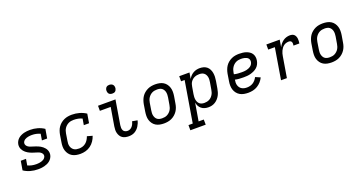

<svg xmlns="http://www.w3.org/2000/svg" viewBox="-43 -1551 4886 2584"><g transform="rotate(-20 2400.0 -259.0)"><path d="M250 8Q194 8 142 -6.5Q90 -21 47 -50L69 -180H144L129 -91Q157 -78 187 -71.5Q217 -65 250 -65Q263 -65 276.5 -66Q290 -67 303.5 -69.5Q317 -72 330 -76.5Q343 -81 355 -88Q367 -95 376 -107Q385 -119 388 -132Q391 -151 381.5 -166Q372 -181 357.5 -190.5Q343 -200 326 -205.5Q309 -211 291.5 -216.5Q274 -222 257 -227.5Q240 -233 224 -240Q208 -247 193 -256Q178 -265 164.5 -276Q151 -287 140.5 -300.5Q130 -314 122.5 -329.5Q115 -345 112.5 -363Q110 -381 113 -400Q117 -422 128.5 -442.5Q140 -463 157.5 -478Q175 -493 196.5 -503Q218 -513 239.5 -518.5Q261 -524 283 -526Q305 -528 327 -528Q382 -528 433 -513.5Q484 -499 527 -470L505 -340H430L445 -430Q418 -442 388.5 -448.5Q359 -455 327 -455Q314 -455 301.5 -454Q289 -453 276 -450.5Q263 -448 249.5 -443.5Q236 -439 224.5 -431.5Q213 -424 204.5 -412.5Q196 -401 194 -388Q191 -370 200.5 -354.5Q210 -339 224.5 -329.5Q239 -320 256 -314.5Q273 -309 290 -303.5Q307 -298 324 -292.5Q341 -287 357 -280Q373 -273 388 -264.5Q403 -256 416.5 -244.5Q430 -233 441 -220Q452 -207 459.5 -191Q467 -175 469.5 -157Q472 -139 469 -120Q465 -98 453 -77.5Q441 -57 422.5 -41.5Q404 -26 382.5 -16.5Q361 -7 339 -1.5Q317 4 294.5 6Q272 8 250 8Z M858 8Q826 8 796 2Q766 -4 741 -18.5Q716 -33 698.5 -56.5Q681 -80 672 -108Q663 -136 663 -167Q663 -198 669 -230L685 -330Q690 -357 699.5 -384Q709 -411 726 -435Q743 -459 766 -477.5Q789 -496 815.5 -507.5Q842 -519 869.5 -523.5Q897 -528 925 -528Q980 -528 1031.5 -513.5Q1083 -499 1127 -470L1105 -340H1030L1045 -429Q1018 -442 987.5 -448Q957 -454 925 -454Q907 -454 888 -451Q869 -448 851.5 -439.5Q834 -431 819 -418Q804 -405 793 -388.5Q782 -372 776 -354Q770 -336 767 -318L751 -218Q747 -198 746.5 -178.5Q746 -159 751 -141Q756 -123 766.5 -108Q777 -93 792 -83Q807 -73 826 -69.5Q845 -66 865 -66Q889 -66 914 -73.5Q939 -81 960 -98Q981 -115 995 -138Q1009 -161 1018 -186L1093 -165Q1081 -128 1058.5 -94.5Q1036 -61 1003.5 -37Q971 -13 933 -2.5Q895 8 858 8Z M1550 8Q1526 8 1502.5 3Q1479 -2 1460 -14.5Q1441 -27 1429 -46.5Q1417 -66 1411 -88.5Q1405 -111 1405.5 -135Q1406 -159 1410 -184L1454 -447H1299V-520H1549L1491 -172Q1488 -152 1489 -133Q1490 -114 1498 -98Q1506 -82 1523 -74Q1540 -66 1560 -66Q1578 -66 1595.5 -74.5Q1613 -83 1625.5 -98Q1638 -113 1646 -130.5Q1654 -148 1658 -167L1732 -154Q1728 -134 1719.5 -113.5Q1711 -93 1699 -74Q1687 -55 1670.5 -39Q1654 -23 1634.5 -12Q1615 -1 1593 3.5Q1571 8 1550 8ZM1537 -608Q1523 -608 1509 -613Q1495 -618 1487 -629Q1479 -640 1476.5 -655Q1474 -670 1476 -685Q1478 -695 1483.5 -705Q1489 -715 1497.5 -721.5Q1506 -728 1516.5 -730.5Q1527 -733 1538 -733Q1552 -733 1566 -727.5Q1580 -722 1588.5 -711Q1597 -700 1599.5 -685Q1602 -670 1599 -655Q1597 -645 1591.5 -635Q1586 -625 1577.5 -618.5Q1569 -612 1558.5 -610Q1548 -608 1537 -608Z M2054 8Q2023 8 1993 2Q1963 -4 1938.5 -19Q1914 -34 1897 -57.5Q1880 -81 1871.5 -109Q1863 -137 1863.5 -168Q1864 -199 1869 -230L1885 -330Q1890 -357 1899.5 -383.5Q1909 -410 1924.5 -433.5Q1940 -457 1963 -476Q1986 -495 2012 -507Q2038 -519 2065.5 -523.5Q2093 -528 2119 -528Q2150 -528 2180 -522Q2210 -516 2234.5 -501Q2259 -486 2276 -462.5Q2293 -439 2301.5 -411Q2310 -383 2310 -352Q2310 -321 2305 -290L2288 -190Q2284 -163 2274.5 -136.5Q2265 -110 2249 -86.5Q2233 -63 2210.5 -44Q2188 -25 2162 -13Q2136 -1 2108 3.5Q2080 8 2054 8ZM2054 -66Q2072 -66 2090.5 -69Q2109 -72 2125.5 -80.5Q2142 -89 2157 -102.5Q2172 -116 2182 -132.5Q2192 -149 2197.5 -166.5Q2203 -184 2206 -202L2223 -302Q2226 -321 2226.5 -340Q2227 -359 2223.5 -376.5Q2220 -394 2211 -409.5Q2202 -425 2188.5 -435.5Q2175 -446 2157 -450Q2139 -454 2120 -454Q2102 -454 2083.5 -451Q2065 -448 2048 -439.5Q2031 -431 2016.5 -417.5Q2002 -404 1991.5 -387.5Q1981 -371 1975.5 -353.5Q1970 -336 1967 -318L1951 -218Q1948 -199 1947 -180Q1946 -161 1950 -143.5Q1954 -126 1962.5 -110.5Q1971 -95 1985 -84.5Q1999 -74 2017 -70Q2035 -66 2054 -66Z M2574 215H2354V141H2415L2513 -447H2462V-520H2609L2594 -432Q2606 -454 2623.5 -472.5Q2641 -491 2663 -504Q2685 -517 2709 -522.5Q2733 -528 2756 -528Q2785 -528 2812 -520.5Q2839 -513 2859 -496Q2879 -479 2891 -454.5Q2903 -430 2907.5 -403Q2912 -376 2911 -347.5Q2910 -319 2905 -290L2888 -190Q2884 -166 2877 -141.5Q2870 -117 2858 -94.5Q2846 -72 2828 -52Q2810 -32 2787.5 -18Q2765 -4 2740.5 2Q2716 8 2691 8Q2663 8 2637 0.5Q2611 -7 2590.5 -23.5Q2570 -40 2558 -63.5Q2546 -87 2542 -114L2499 141H2573ZM2659 -66Q2676 -66 2694 -69.5Q2712 -73 2729 -81.5Q2746 -90 2759.5 -103.5Q2773 -117 2783 -133.5Q2793 -150 2798 -167.5Q2803 -185 2806 -202L2823 -302Q2826 -321 2827 -339.5Q2828 -358 2824.5 -375.5Q2821 -393 2812.5 -408.5Q2804 -424 2790.5 -434.5Q2777 -445 2759.5 -449.5Q2742 -454 2723 -454Q2706 -454 2689 -451Q2672 -448 2655 -440.5Q2638 -433 2624 -420.5Q2610 -408 2600 -393Q2590 -378 2585 -361Q2580 -344 2577 -327L2560 -227Q2557 -208 2556 -189Q2555 -170 2558 -151.5Q2561 -133 2568.5 -116.5Q2576 -100 2589.5 -88Q2603 -76 2621 -71Q2639 -66 2659 -66Z M3262 8Q3231 8 3200.5 2.5Q3170 -3 3144.5 -17.5Q3119 -32 3100.5 -55.5Q3082 -79 3073 -107Q3064 -135 3063.5 -166.5Q3063 -198 3069 -230L3085 -330Q3090 -357 3099.5 -383.5Q3109 -410 3124.5 -433.5Q3140 -457 3163 -476Q3186 -495 3212.5 -507Q3239 -519 3266 -523.5Q3293 -528 3320 -528Q3346 -528 3372 -525Q3398 -522 3421.5 -514Q3445 -506 3466 -492Q3487 -478 3500 -457.5Q3513 -437 3517 -411.5Q3521 -386 3516 -360Q3512 -335 3500 -310.5Q3488 -286 3468 -268Q3448 -250 3423.5 -238.5Q3399 -227 3374 -220Q3349 -213 3323.5 -211Q3298 -209 3273 -209Q3242 -209 3211 -211Q3180 -213 3150 -220V-218Q3146 -198 3146 -178Q3146 -158 3151.5 -140Q3157 -122 3168 -107Q3179 -92 3195 -82.5Q3211 -73 3229.5 -69Q3248 -65 3268 -65Q3290 -65 3312.5 -70.5Q3335 -76 3355 -88.5Q3375 -101 3391 -120Q3407 -139 3417 -160L3487 -130Q3472 -98 3448 -71Q3424 -44 3393.5 -25.5Q3363 -7 3329 0.5Q3295 8 3262 8ZM3273 -282Q3289 -282 3305.5 -283Q3322 -284 3338 -287.5Q3354 -291 3370 -297.5Q3386 -304 3400.5 -314.5Q3415 -325 3423.5 -340Q3432 -355 3435 -371Q3437 -385 3434 -399Q3431 -413 3422 -423Q3413 -433 3401 -439Q3389 -445 3376 -448.5Q3363 -452 3348.5 -453.5Q3334 -455 3320 -455Q3302 -455 3283.5 -451.5Q3265 -448 3248 -439.5Q3231 -431 3216.5 -417.5Q3202 -404 3191.5 -387.5Q3181 -371 3175 -353.5Q3169 -336 3166 -318L3162 -293Q3189 -286 3217 -284Q3245 -282 3273 -282Z M3731 0 3805 -447H3710V-520H3901L3884 -416Q3895 -439 3912 -460.5Q3929 -482 3951 -497.5Q3973 -513 3998 -520.5Q4023 -528 4048 -528Q4065 -528 4081.5 -523.5Q4098 -519 4109.5 -507.5Q4121 -496 4127 -481Q4133 -466 4135 -449.5Q4137 -433 4136 -415.5Q4135 -398 4132 -381H4048Q4050 -393 4050.5 -406Q4051 -419 4046.5 -430.5Q4042 -442 4031.5 -448Q4021 -454 4008 -454Q3990 -454 3970.5 -449Q3951 -444 3934.5 -432Q3918 -420 3906 -403.5Q3894 -387 3885.5 -369Q3877 -351 3872 -332.5Q3867 -314 3864 -295L3815 0Z M4454 8Q4423 8 4393 2Q4363 -4 4338.5 -19Q4314 -34 4297 -57.5Q4280 -81 4271.5 -109Q4263 -137 4263.5 -168Q4264 -199 4269 -230L4285 -330Q4290 -357 4299.5 -383.5Q4309 -410 4324.5 -433.5Q4340 -457 4363 -476Q4386 -495 4412 -507Q4438 -519 4465.5 -523.5Q4493 -528 4519 -528Q4550 -528 4580 -522Q4610 -516 4634.5 -501Q4659 -486 4676 -462.5Q4693 -439 4701.5 -411Q4710 -383 4710 -352Q4710 -321 4705 -290L4688 -190Q4684 -163 4674.5 -136.5Q4665 -110 4649 -86.5Q4633 -63 4610.5 -44Q4588 -25 4562 -13Q4536 -1 4508 3.5Q4480 8 4454 8ZM4454 -66Q4472 -66 4490.5 -69Q4509 -72 4525.5 -80.5Q4542 -89 4557 -102.5Q4572 -116 4582 -132.5Q4592 -149 4597.5 -166.5Q4603 -184 4606 -202L4623 -302Q4626 -321 4626.5 -340Q4627 -359 4623.5 -376.5Q4620 -394 4611 -409.5Q4602 -425 4588.5 -435.5Q4575 -446 4557 -450Q4539 -454 4520 -454Q4502 -454 4483.5 -451Q4465 -448 4448 -439.5Q4431 -431 4416.5 -417.5Q4402 -404 4391.5 -387.5Q4381 -371 4375.5 -353.5Q4370 -336 4367 -318L4351 -218Q4348 -199 4347 -180Q4346 -161 4350 -143.5Q4354 -126 4362.5 -110.5Q4371 -95 4385 -84.5Q4399 -74 4417 -70Q4435 -66 4454 -66Z"/></g></svg>

Font: Iosevka HT Extended
Style: Italic
Weight: 400
Width: 7
Italic angle: -9°
Monospace: yes
Designer: Belleve Invis
Foundry: Belleve Invis
Version: Version 32.3.0; ttfautohint (v1.8.4)